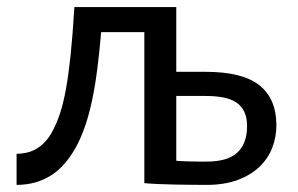

<svg xmlns="http://www.w3.org/2000/svg" viewBox="-20 -518 843 543"><path d="M266.1 -427.2Q261.2 -370.1 255.1 -322.5Q249 -274.9 240.7 -235.6Q232.4 -196.3 221.7 -164.6Q210.9 -132.8 197.8 -107.4Q166.5 -48.3 124 -21.7Q81.5 4.9 26.9 4.9V-83Q41 -83 55.2 -86.2Q69.3 -89.4 82.5 -96.9Q95.7 -104.5 107.7 -117.2Q119.6 -129.9 129.4 -148.9Q141.1 -170.9 150.1 -198.5Q159.2 -226.1 166.5 -266.1Q173.8 -306.2 179.7 -362.3Q185.5 -418.5 190.4 -498H478.5V-314.9H561.5Q666 -314.9 713.9 -276.6Q761.7 -238.3 761.7 -163.6Q761.7 -130.9 750 -100.3Q738.3 -69.8 713.9 -46.4Q689.5 -22.9 652.1 -9Q614.7 4.9 564 4.9Q542 4.9 518.1 4.6Q494.1 4.4 470.9 3.9Q447.8 3.4 426.5 2.4Q405.3 1.5 388.2 0V-427.2ZM478.5 -63.5Q483.4 -62.5 493.4 -62.3Q503.4 -62 515.4 -61.5Q527.3 -61 540 -61H564Q624 -61 651.4 -86.7Q678.7 -112.3 678.7 -161.1Q678.7 -185.5 670.9 -201.9Q663.1 -218.3 648.2 -228.3Q633.3 -238.3 611.3 -242.4Q589.4 -246.6 561.5 -246.6H478.5Z"/></svg>

Font: Andika Compact
Style: Regular
Weight: 400
Designer: Victor Gaultney, Annie Olsen, Julie Remington, Don Collingsworth, Eric Hays, Becca Hirsbrunner
Foundry: SIL International
Version: Version 5.000 ; LnSpcTght